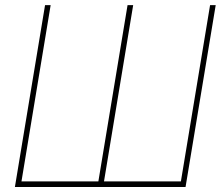

<svg xmlns="http://www.w3.org/2000/svg" viewBox="-20 -748 887 768"><path d="M160.2 -727.5H182.6L65.9 -22.5H373.5L490.2 -727.5H512.7L396 -22.5H703.6L820.3 -727.5H842.8L722.2 0H39.6Z"/></svg>

Font: Inter Display Thin
Style: Italic
Weight: 100
Italic angle: -9.39999°
Designer: Rasmus Andersson
Foundry: rsms
Version: Version 4.000;git-a52131595